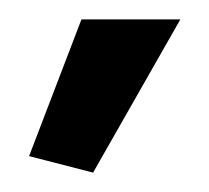

<svg xmlns="http://www.w3.org/2000/svg" viewBox="-20 -767 216 198"><path d="M76 -589 166 -747H64L10 -606Z"/></svg>

Font: Catamaran Thin Medium
Style: Regular
Weight: 500
Version: Version 2.000